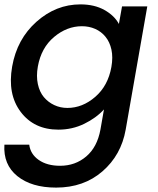

<svg xmlns="http://www.w3.org/2000/svg" viewBox="-21 -580 719 872"><path d="M34.2 -277.8Q56.2 -402.8 144.8 -481.4Q233.4 -560.1 344.2 -560.1Q407.7 -560.1 453.1 -534.7Q498.5 -509.3 519 -471.2L533.2 -550.8H647.9L549.8 8.8Q529.3 124.5 444.3 198.2Q359.4 272 233.9 272Q122.1 272 57.6 219.7Q-6.8 167.5 -1 77.1H111.8Q117.2 120.1 155 146.5Q192.9 172.9 252 172.9Q320.8 172.9 370.6 130.6Q420.4 88.4 435.1 8.8L451.2 -83Q415.5 -43.9 361.3 -17.6Q307.1 8.8 244.1 8.8Q133.8 8.8 73 -71.8Q12.2 -152.3 34.2 -277.8ZM484.9 -275.9Q492.7 -320.3 485.1 -354.7Q477.5 -389.2 458.3 -412.8Q439 -436.5 411.4 -448.7Q383.8 -460.9 351.1 -460.9Q282.7 -460.9 224.4 -411.9Q166 -362.8 150.9 -277.8Q143.1 -234.4 150.9 -198.2Q158.7 -162.1 178.2 -138.9Q197.8 -115.7 225.3 -102.8Q252.9 -89.8 285.2 -89.8Q353.5 -89.8 411.6 -140.1Q469.7 -190.4 484.9 -275.9Z"/></svg>

Font: Poppins Medium
Style: Italic
Weight: 500
Italic angle: -10°
Designer: Ninad Kale (Devanagari), Jonny Pinhorn (Latin)
Foundry: Indian Type Foundry
Version: Version 3.200;PS 1.000;hotconv 16.6.54;makeotf.lib2.5.65590